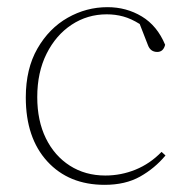

<svg xmlns="http://www.w3.org/2000/svg" viewBox="-20 -503 528 536"><path d="M272 13Q172 13 112 -52.5Q52 -118 52 -231Q52 -311 84.5 -367.5Q117 -424 169 -453.5Q221 -483 280 -483Q333 -483 376 -457Q419 -431 441 -378Q436 -358 419 -358Q400 -358 393 -377L370 -436Q346 -451 324 -457Q302 -463 278 -463Q224 -463 180 -434Q136 -405 110 -353Q84 -301 84 -232Q84 -166 108 -117Q132 -68 175 -40.5Q218 -13 274 -13Q318 -13 358.5 -29.5Q399 -46 431 -79L442 -69Q412 -33 371 -10Q330 13 272 13Z"/></svg>

Font: Source Serif 4 ExtraLight
Style: Regular
Weight: 200
Designer: Frank Grießhammer
Foundry: Adobe
Version: Version 4.005;hotconv 1.1.0;makeotfexe 2.6.0